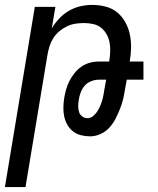

<svg xmlns="http://www.w3.org/2000/svg" viewBox="-24 -548 644 783"><path d="M-4 215 118 -520H202L187 -432Q200 -454 218 -473Q236 -492 258 -504.5Q280 -517 304 -522.5Q328 -528 352 -528Q380 -528 407 -521Q434 -514 454 -497.5Q474 -481 487 -457.5Q500 -434 505.5 -407.5Q511 -381 510.5 -353Q510 -325 505 -297H561V-223H493L486 -185Q483 -164 478 -143.5Q473 -123 465 -103Q457 -83 447 -63.5Q437 -44 422 -27.5Q407 -11 386 -1.5Q365 8 344 8Q325 8 306.5 3.5Q288 -1 274 -12Q260 -23 251 -38.5Q242 -54 238 -72.5Q234 -91 234.5 -110.5Q235 -130 238 -149Q241 -167 246 -184.5Q251 -202 259.5 -218.5Q268 -235 280.5 -250.5Q293 -266 308.5 -276.5Q324 -287 342 -292Q360 -297 378 -297H421L422 -302Q425 -321 425.5 -340Q426 -359 422.5 -376.5Q419 -394 410 -409.5Q401 -425 387.5 -435.5Q374 -446 356 -450Q338 -454 319 -454Q302 -454 284.5 -451.5Q267 -449 250 -441Q233 -433 218.5 -421Q204 -409 194 -393.5Q184 -378 178.5 -361Q173 -344 170 -327L80 215ZM333 -66Q345 -66 355 -74Q365 -82 372 -92.5Q379 -103 384 -114.5Q389 -126 392.5 -138Q396 -150 398 -161.5Q400 -173 402 -185L409 -223H378Q363 -223 347 -216.5Q331 -210 320.5 -197.5Q310 -185 304.5 -169.5Q299 -154 297 -139Q295 -127 295 -114.5Q295 -102 298.5 -91Q302 -80 311.5 -73Q321 -66 333 -66Z"/></svg>

Font: Iosevka Extended
Style: Italic
Weight: 400
Width: 7
Italic angle: -9°
Monospace: yes
Designer: Belleve Invis
Foundry: Belleve Invis
Version: Version 32.5.0; ttfautohint (v1.8.4)